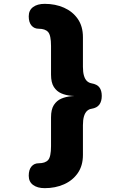

<svg xmlns="http://www.w3.org/2000/svg" viewBox="-20 -801 659 999"><path d="M181 48.5Q215 48.5 230.2 31.8Q245.5 15 245.5 -41V-190.5Q245.5 -231.5 260.2 -254.5Q275 -277.5 299 -287.8Q323 -298 352.2 -300.5Q381.5 -303 410.5 -303V-300Q381.5 -300 352.2 -302.5Q323 -305 299 -315.2Q275 -325.5 260.2 -348.5Q245.5 -371.5 245.5 -412.5V-562Q245.5 -617.5 230.2 -634.5Q215 -651.5 181 -651.5Q158 -651.5 143.8 -668.2Q129.5 -685 129.5 -716Q129.5 -747.5 152 -764.2Q174.5 -781 212.5 -781Q268 -781 313 -761Q358 -741 384.8 -702.5Q411.5 -664 411.5 -607.5V-453.5Q411.5 -425 417 -406.8Q422.5 -388.5 432.5 -379.2Q442.5 -370 456 -367.5Q485 -362.5 497.2 -346.2Q509.5 -330 509.5 -302Q509.5 -274 497 -256.8Q484.5 -239.5 456 -235Q442.5 -233 432.5 -223.5Q422.5 -214 417 -196Q411.5 -178 411.5 -149.5V5Q411.5 61 384.8 99.5Q358 138 313 158Q268 178 212.5 178Q174.5 178 152 161.2Q129.5 144.5 129.5 113.5Q129.5 82 143.8 65.2Q158 48.5 181 48.5Z"/></svg>

Font: Sono Monospace ExtraBold
Style: Regular
Weight: 800
Version: Version 2.112